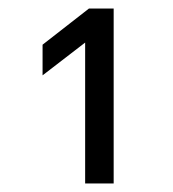

<svg xmlns="http://www.w3.org/2000/svg" viewBox="-20 -835 406 451"><path d="M189 -815H247V-404H180V-735L80 -658V-730Z"/></svg>

Font: Wix Madefor Display
Style: Regular
Weight: 400
Designer: Dalton Maag Ltd
Foundry: Dalton Maag Ltd
Version: Version 3.100